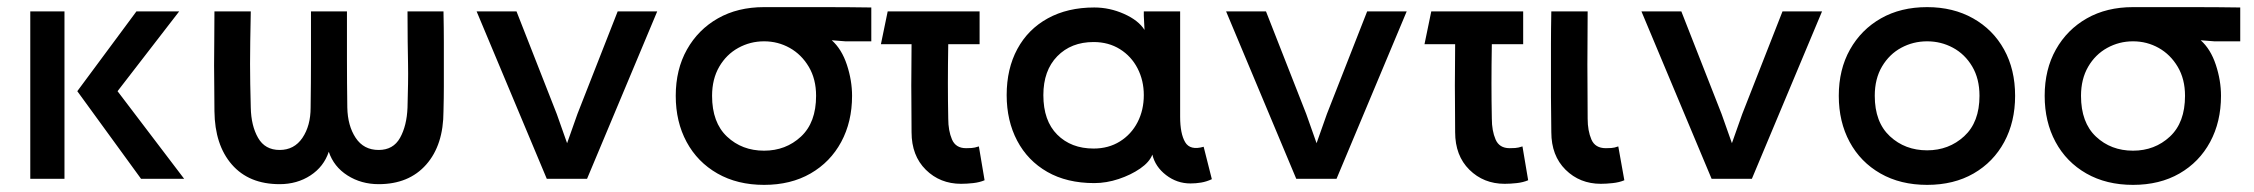

<svg xmlns="http://www.w3.org/2000/svg" viewBox="-20 -502 6329 539"><path d="M65 -470H161V0H65ZM197 -246 363 -470H483L310 -246L497 0H376Z M582 -470H684Q683 -420 682.5 -385Q682 -350 682 -322.5Q682 -295 682.5 -266.5Q683 -238 684 -200Q685 -149 704.5 -115Q724 -81 765 -81Q806 -81 829 -115Q852 -149 852 -200Q853 -270 853 -335Q853 -400 853 -470H954Q954 -400 954 -335Q954 -270 955 -200Q956 -149 978.5 -115Q1001 -81 1043 -81Q1084 -81 1103 -115Q1122 -149 1124 -200Q1125 -238 1125.5 -266.5Q1126 -295 1125.5 -322.5Q1125 -350 1124.5 -385Q1124 -420 1124 -470H1225Q1226 -420 1226 -384Q1226 -348 1226 -318.5Q1226 -289 1226 -259Q1226 -229 1225 -190Q1225 -95 1176.5 -40Q1128 15 1043 15Q994 15 955.5 -9.5Q917 -34 903 -76Q889 -34 851.5 -9.5Q814 15 765 15Q679 15 631 -40Q583 -95 582 -190Q582 -229 581.5 -259Q581 -289 581 -318.5Q581 -348 581.5 -384Q582 -420 582 -470Z M1825 -470 1628 0H1515L1318 -470H1430L1543 -182L1572 -100L1601 -182L1714 -470Z M1877 -233Q1877 -307 1908.5 -363Q1940 -419 1995.5 -450.5Q2051 -482 2125 -482Q2222 -482 2292 -482Q2362 -482 2426 -481V-386H2353L2315 -389Q2343 -364 2357.5 -320Q2372 -276 2372 -233Q2372 -160 2341.5 -103.5Q2311 -47 2255.5 -15Q2200 17 2125 17Q2050 17 1994 -15Q1938 -47 1907.5 -103.5Q1877 -160 1877 -233ZM2125 -386Q2086 -386 2052.5 -367.5Q2019 -349 1999 -314.5Q1979 -280 1979 -233Q1979 -158 2021 -118.5Q2063 -79 2125 -79Q2186 -79 2228.5 -118.5Q2271 -158 2271 -233Q2271 -280 2250.5 -314.5Q2230 -349 2197 -367.5Q2164 -386 2125 -386Z M2678 14Q2619 14 2579 -25.5Q2539 -65 2539 -131Q2539 -186 2538.5 -224.5Q2538 -263 2538.5 -298Q2539 -333 2539 -378H2453L2472 -470H2730V-378H2642Q2641 -318 2641 -268.5Q2641 -219 2642 -169Q2642 -135 2652.5 -110.5Q2663 -86 2692 -86Q2699 -86 2707.5 -86.5Q2716 -87 2728 -91L2744 4Q2730 10 2712 12Q2694 14 2678 14Z M2806 -235Q2806 -309 2836 -364.5Q2866 -420 2921.5 -450.5Q2977 -481 3052 -481Q3095 -481 3135.5 -463Q3176 -445 3193 -418L3191 -458V-470H3293V-174Q3293 -127 3307 -103Q3321 -79 3359 -90L3382 1Q3367 8 3352 10.5Q3337 13 3322 13Q3284 13 3253.5 -10.5Q3223 -34 3215 -68Q3207 -47 3181 -29Q3155 -11 3120.5 0.5Q3086 12 3052 12Q2975 12 2920 -19.5Q2865 -51 2835.5 -107Q2806 -163 2806 -235ZM3050 -85Q3092 -85 3124 -105Q3156 -125 3173.5 -159Q3191 -193 3191 -235Q3191 -276 3173.5 -310Q3156 -344 3124 -364Q3092 -384 3050 -384Q2987 -384 2948 -344Q2909 -304 2909 -235Q2909 -163 2948 -124Q2987 -85 3050 -85Z M3929 -470 3732 0H3619L3422 -470H3534L3647 -182L3676 -100L3705 -182L3818 -470Z M4204 14Q4145 14 4105 -25.5Q4065 -65 4065 -131Q4065 -186 4064.5 -224.5Q4064 -263 4064.5 -298Q4065 -333 4065 -378H3979L3998 -470H4256V-378H4168Q4167 -318 4167 -268.5Q4167 -219 4168 -169Q4168 -135 4178.5 -110.5Q4189 -86 4218 -86Q4225 -86 4233.5 -86.5Q4242 -87 4254 -91L4270 4Q4256 10 4238 12Q4220 14 4204 14Z M4474 14Q4415 14 4375 -25.5Q4335 -65 4335 -131Q4334 -189 4334 -230Q4334 -271 4334 -306Q4334 -341 4334 -379.5Q4334 -418 4335 -470H4437Q4437 -411 4436.5 -365.5Q4436 -320 4436.5 -274.5Q4437 -229 4437 -169Q4437 -135 4447.5 -110.5Q4458 -86 4488 -86Q4495 -86 4503.5 -86.5Q4512 -87 4523 -91L4540 4Q4526 10 4507.5 12Q4489 14 4474 14Z M5095 -470 4898 0H4785L4588 -470H4700L4813 -182L4842 -100L4871 -182L4984 -470Z M5390 17Q5315 17 5259 -15Q5203 -47 5172.5 -103.5Q5142 -160 5142 -233Q5142 -307 5173.5 -363Q5205 -419 5260.5 -450.5Q5316 -482 5390 -482Q5463 -482 5519 -450.5Q5575 -419 5606 -363Q5637 -307 5637 -233Q5637 -160 5606.5 -103.5Q5576 -47 5520.5 -15Q5465 17 5390 17ZM5390 -386Q5351 -386 5317.5 -368Q5284 -350 5263.5 -315.5Q5243 -281 5243 -233Q5243 -159 5285.5 -119.5Q5328 -80 5390 -80Q5451 -80 5494 -119.5Q5537 -159 5537 -233Q5537 -281 5516.5 -315.5Q5496 -350 5462.5 -368Q5429 -386 5390 -386Z M5720 -233Q5720 -307 5751.5 -363Q5783 -419 5838.5 -450.5Q5894 -482 5968 -482Q6065 -482 6135 -482Q6205 -482 6269 -481V-386H6196L6158 -389Q6186 -364 6200.5 -320Q6215 -276 6215 -233Q6215 -160 6184.5 -103.5Q6154 -47 6098.5 -15Q6043 17 5968 17Q5893 17 5837 -15Q5781 -47 5750.5 -103.5Q5720 -160 5720 -233ZM5968 -386Q5929 -386 5895.5 -367.5Q5862 -349 5842 -314.5Q5822 -280 5822 -233Q5822 -158 5864 -118.5Q5906 -79 5968 -79Q6029 -79 6071.5 -118.5Q6114 -158 6114 -233Q6114 -280 6093.5 -314.5Q6073 -349 6040 -367.5Q6007 -386 5968 -386Z"/></svg>

Font: Kreadon Light
Style: Bold
Weight: 600
Designer: Reiya WATANABE
Foundry: StudioGnu
Version: Version 1.003; ttfautohint (v1.8.4.7-5d5b);gftools[0.9.32]